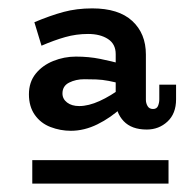

<svg xmlns="http://www.w3.org/2000/svg" viewBox="-20 -717 468 458"><path d="M330 -408Q294 -408 275 -428Q256 -448 256 -479V-588Q256 -612 237.5 -624Q219 -636 190 -636Q162 -636 135.5 -628.5Q109 -621 79 -608L62 -664Q100 -680 131.5 -688.5Q163 -697 200 -697Q263 -697 295.5 -667Q328 -637 328 -587V-479Q328 -471 332 -464Q336 -457 345 -457Q354 -457 357 -464.5Q360 -472 360 -480V-515H400V-480Q400 -446 379.5 -427Q359 -408 330 -408ZM149 -405Q124 -405 100.5 -414Q77 -423 63 -443Q49 -463 49 -492Q49 -521 65 -541Q81 -561 107 -571.5Q133 -582 161 -582Q192 -582 219 -576.5Q246 -571 272 -564V-517Q255 -521 239.5 -524Q224 -527 209.5 -527.5Q195 -528 181 -528Q161 -528 145 -520Q129 -512 129 -494Q129 -481 140 -472.5Q151 -464 169 -464Q191 -464 217.5 -476Q244 -488 272 -509L271 -461Q244 -436 212.5 -420.5Q181 -405 149 -405ZM57 -335H382V-279H57Z"/></svg>

Font: BioRhyme
Style: Bold
Weight: 700
Designer: Aoife Mooney
Foundry: Aoife Mooney Type
Version: Version 1.600;gftools[0.9.33]